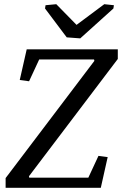

<svg xmlns="http://www.w3.org/2000/svg" viewBox="-20 -896 598 916"><path d="M542 -660.6V-614.7L118.2 -55.2L119.6 -48.3H401.4L449.7 -152.3L493.7 -146.5L460.9 0H6.8V-46.4L430.2 -605.5L428.7 -612.3H167L118.7 -508.3L74.2 -514.2L107.4 -660.6ZM197.3 -871.1 248.5 -876 345.2 -777.3 477.5 -876 523.4 -871.1 521 -855.5 362.8 -712.9 298.3 -717.8 194.8 -855.5Z"/></svg>

Font: Noticia Text
Style: Italic
Weight: 400
Italic angle: -8°
Designer: JM Sole
Foundry: JM Sole
Version: Version 1.003